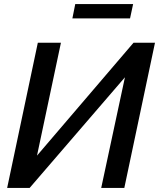

<svg xmlns="http://www.w3.org/2000/svg" viewBox="-20 -919 778 939"><path d="M334 -829H616L631 -899H348ZM15 0H125L591 -541L475 0H588L738 -710H633L161 -158L278 -710H165Z"/></svg>

Font: FIGSv2-sans-serif SmBold Italic
Style: Regular
Weight: 600
Italic angle: -12°
Designer: Matt McInerney, Pablo Impallari, Rodrigo Fuenzalida
Foundry: Matt McInerney, Pablo Impallari, Rodrigo Fuenzalida
Version: Version 4.020;hotconv 1.0.109;makeotfexe 2.5.65596